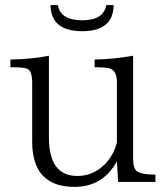

<svg xmlns="http://www.w3.org/2000/svg" viewBox="-20 -727 649 757"><path d="M445.8 -9.8 440.9 -90.8Q385.3 9.8 273.9 9.8Q106.9 9.8 106.9 -168.9V-401.4Q106.9 -448.2 86.9 -456.1Q73.2 -461.9 21 -461.9V-492.2Q105.5 -493.7 172.9 -507.3V-185.1Q172.9 -33.2 285.2 -33.2Q347.2 -33.2 393.1 -79.1Q427.2 -113.3 440.9 -165V-402.3Q440.9 -444.3 418 -455.1Q405.3 -461.9 353 -461.9V-492.2Q428.7 -493.7 504.9 -507.3V-101.1Q504.9 -58.1 524.9 -48.8Q544.9 -38.6 592.8 -38.6V-9.8ZM428.2 -707Q426.3 -604 304.2 -604Q180.7 -604 179.2 -707H208Q218.3 -647 304.2 -647Q388.7 -647 398.9 -707Z"/></svg>

Font: I.MingCP
Style: Regular
Weight: 400
Designer: I.Font Project
Version: Version 8.000; Sep 06, 2022